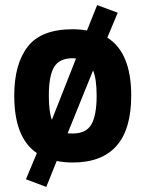

<svg xmlns="http://www.w3.org/2000/svg" viewBox="-20 -627 572 755"><path d="M266 -512Q294 -512 322 -507L362 -607L443 -577L402 -479Q496 -420 496 -251Q496 12 266 12Q232 12 203 6L162 108L82 78L125 -25Q36 -85 36 -251Q36 -375 89 -443.5Q142 -512 266 -512ZM266 -102Q319 -102 339.5 -138Q360 -174 360 -251Q360 -316 346 -350L246 -103Q252 -102 266 -102ZM266 -398Q213 -398 192.5 -363Q172 -328 172 -251Q172 -188 184 -156L279 -397Q277 -397 272.5 -397.5Q268 -398 266 -398Z"/></svg>

Font: TitilliumText
Style: ExtraBold
Weight: 800
Designer: Accademia di Belle Arti di Urbino and others
Foundry: Accademia di Belle Arti di Urbino and others.
Version: Version 60.001